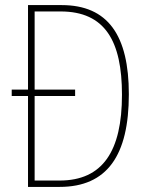

<svg xmlns="http://www.w3.org/2000/svg" viewBox="-20 -734 583 754"><path d="M222 -714H90V-382H26V-357H90V0H214C401 0 486 -124 486 -364C486 -595 404 -714 222 -714ZM218 -689C393 -689 459 -572 459 -362C459 -140 383 -25 214 -25H116V-357H275V-382H116V-689Z"/></svg>

Font: Noto Sans Kannada Condensed Thin
Style: Regular
Weight: 100
Width: 3
Designer: Jelle Bosma - Monotype Design Team
Foundry: Monotype Imaging Inc.
Version: Version 2.005